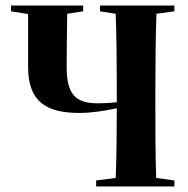

<svg xmlns="http://www.w3.org/2000/svg" viewBox="-20 -677 682 697"><path d="M329 0H613V-22L547 -31C544 -110 544 -219 544 -310V-354C544 -443 545 -549 548 -627L613 -636V-657H343V-636L400 -627C403 -549 404 -443 404 -354V-310V-306C379 -303 356 -302 336 -302C257 -302 222 -331 222 -433C222 -480 223 -561 224 -627L282 -636V-657H20V-636L82 -626V-434C82 -308 148 -267 268 -267C311 -267 357 -274 404 -284C404 -199 403 -103 400 -31L329 -22Z"/></svg>

Font: Source Serif 4 Display
Style: Bold
Weight: 700
Designer: Frank Grießhammer
Foundry: Adobe Systems Incorporated
Version: Version 4.004;hotconv 1.0.117;makeotfexe 2.5.65602